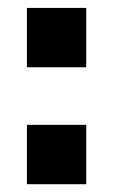

<svg xmlns="http://www.w3.org/2000/svg" viewBox="-20 -462 291 492"><path d="M201 10V-142.1H49V10ZM201 -289.6V-441.7H49V-289.6Z"/></svg>

Font: Diatome Awesome Bold
Style: Regular
Weight: 400
Designer: 15.100.17
Foundry: 15.100.17
Version: Version 1.010;Fontself Maker 3.5.8